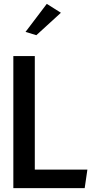

<svg xmlns="http://www.w3.org/2000/svg" viewBox="-20 -983 520 993"><path d="M112 -818 168 -801 295 -917 222 -963ZM160 -106V-693H49V-10H418L432 -106Z"/></svg>

Font: Bluebird
Style: LiNrw
Weight: 300
Designer: Jasper
Foundry: Cannot Into Space Fonts
Version: Version 0.98